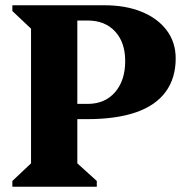

<svg xmlns="http://www.w3.org/2000/svg" viewBox="-20 -710 723 730"><path d="M27 0V-22L98 -89V-601L27 -668V-690H274V-89L348 -22V0ZM311 -257H163V-315H313Q379 -315 417.5 -359.5Q456 -404 456 -478Q456 -549 417.5 -590.5Q379 -632 313 -632H180V-690H377Q458 -690 519 -665Q580 -640 614 -594.5Q648 -549 648 -488Q648 -413 610 -361Q572 -309 497 -283Q422 -257 311 -257Z"/></svg>

Font: Platypi Light
Style: Bold
Weight: 700
Version: Version 1.200